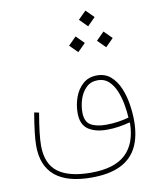

<svg xmlns="http://www.w3.org/2000/svg" viewBox="-104 -831 941 1152"><g transform="rotate(-10 366.5 -255.5)"><path d="M448.7 -704.6 496.6 -656.7 544.4 -704.6 496.6 -752.4ZM533.7 -562 581.5 -514.2 629.4 -562 581.5 -609.9ZM363.8 -562 411.6 -514.2 459.5 -562 411.6 -609.9ZM639.6 -75.2Q610.8 -67.4 575.7 -61.8Q540.5 -56.2 500 -56.2Q440.9 -56.2 406.7 -76.7Q372.6 -97.2 372.6 -154.8Q372.6 -194.8 385.7 -234.9Q398.9 -274.9 426.5 -301.5Q454.1 -328.1 497.1 -328.1Q536.6 -328.1 563.2 -303.2Q589.8 -278.3 606 -239.3Q622.1 -200.2 629.9 -156.5Q637.7 -112.8 639.6 -75.2ZM497.1 -357.4Q445.3 -357.4 411.4 -327.4Q377.4 -297.4 360.6 -251Q343.8 -204.6 343.8 -154.8Q343.8 -84.5 386.7 -55.2Q429.7 -25.9 500 -25.9Q539.6 -25.9 575.4 -31.7Q611.3 -37.6 640.1 -45.4L643.1 -42.5Q641.6 82.5 573.2 147Q504.9 211.4 361.8 211.4Q228 211.4 160.9 161.1Q93.8 110.8 93.8 -1Q93.8 -33.2 99.4 -81.8Q105 -130.4 116.7 -197.8L87.9 -204.1Q76.7 -139.2 70.8 -88.6Q64.9 -38.1 64.9 -3.9Q64.9 117.7 138.9 179.2Q212.9 240.7 359.9 240.7Q468.3 240.7 536.9 207.3Q605.5 173.8 637.7 108.6Q669.9 43.5 669.9 -51.3Q669.9 -100.1 661.4 -153.3Q652.8 -206.5 633.1 -252.9Q613.3 -299.3 579.8 -328.4Q546.4 -357.4 497.1 -357.4Z"/></g></svg>

Font: Estedad-FD VF
Style: Regular
Weight: 100
Designer: Amin Abedi
Version: Version 7.3